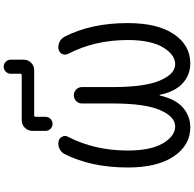

<svg xmlns="http://www.w3.org/2000/svg" viewBox="-26 -1078 1051 1040"><g transform="rotate(-90 500.0 -558.5)"><path d="M612.3 -966.8Q620.1 -966.8 620.1 -973.6V-1026.4Q620.1 -1042 631.3 -1053.2Q642.6 -1064.5 658.2 -1064.5Q673.8 -1064.5 685.1 -1053.2Q696.3 -1042 696.3 -1026.4V-957Q696.3 -932.6 679.7 -916Q663.1 -899.4 638.7 -899.4H394.5Q386.7 -899.4 386.7 -891.6V-837.9Q386.7 -822.3 375.5 -811Q364.3 -799.8 348.6 -799.8Q333 -799.8 321.8 -811Q310.5 -822.3 310.5 -837.9V-909.2Q310.5 -932.6 327.1 -949.7Q343.8 -966.8 368.2 -966.8ZM505.9 -218.8Q504.9 -219.7 503.9 -219.7Q502.9 -219.7 502 -218.8Q484.4 -141.6 445.3 -101.6Q396.5 -53.7 330.1 -53.7Q233.4 -53.7 172.9 -142.6Q112.3 -231.4 112.3 -392.6Q112.3 -590.8 185.5 -735.4Q195.3 -753.9 214.8 -762.7Q227.5 -768.6 241.2 -768.6Q248 -768.6 255.9 -766.6Q272.5 -762.7 279.3 -747.1Q283.2 -739.3 283.2 -732.4Q283.2 -723.6 278.3 -715.8Q204.1 -571.3 204.1 -392.6Q204.1 -268.6 243.2 -202.1Q282.2 -135.7 335 -135.7Q387.7 -135.7 423.3 -217.8Q459 -299.8 459 -472.7V-640.6Q459 -659.2 472.2 -671.9Q485.4 -684.6 503.4 -684.6Q521.5 -684.6 534.7 -671.9Q547.9 -659.2 547.9 -640.6V-472.7Q547.9 -299.8 583.5 -217.8Q619.1 -135.7 671.4 -135.7Q723.6 -135.7 763.2 -202.1Q802.7 -268.6 802.7 -392.6Q802.7 -572.3 727.5 -715.8Q723.6 -724.6 723.6 -732.4Q723.6 -740.2 726.6 -747.1Q734.4 -762.7 751 -766.6Q757.8 -768.6 764.6 -768.6Q778.3 -768.6 791 -762.7Q810.5 -753.9 820.3 -735.4Q894.5 -591.8 894.5 -392.6Q894.5 -231.4 834.5 -142.6Q774.4 -53.7 675.8 -53.7Q609.4 -53.7 561.5 -101.6Q522.5 -141.6 505.9 -218.8Z"/></g></svg>

Font: Rounded Mgen+ 1m regular
Style: Regular
Weight: 400
Designer: [Source Han Sans]
Ryoko NISHIZUKA  (kana & ideographs); Paul D. Hunt (Latin, Greek & Cyrillic); Wenlong ZHANG  (bopomofo
Version: Version 1.059.20150602